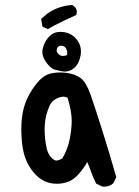

<svg xmlns="http://www.w3.org/2000/svg" viewBox="-20 -713 540 748"><path d="M201.2 2.9Q147.5 2.9 111.3 -41Q76.7 -82.5 68.4 -138.2Q63 -173.8 63 -208Q63 -280.8 85.9 -328.6Q102.5 -364.7 127 -392.6Q152.3 -422.4 182.1 -427.7Q198.2 -430.7 213.1 -430.7Q228 -430.7 241.7 -428.7Q273.4 -424.3 294.9 -408.2Q316.4 -391.6 333.3 -343Q350.1 -294.4 378.4 -205.1Q406.7 -115.7 433.1 -22.5L421.4 1L419.9 2Q406.2 14.2 385.7 14.2Q382.8 14.2 377.9 13.7L354.5 2Q341.3 -24.4 334.7 -44.4Q328.1 -64.5 319.8 -82Q305.7 -55.2 281.7 -29.8Q265.1 -12.2 244.6 -4.6Q224.1 2.9 201.2 2.9ZM243.2 -332Q235.8 -336.4 226.6 -336.4Q217.3 -336.4 205.6 -331.5Q181.6 -321.3 171.4 -296.9Q160.2 -270.5 156.2 -243.2Q153.8 -224.6 153.8 -210.4Q153.8 -169.4 162.1 -134.3Q167.5 -111.3 181.2 -97.7Q191.9 -87.4 200.2 -87.4Q201.7 -87.4 203.1 -87.9Q213.9 -90.3 222.7 -95.7Q244.6 -131.8 252.4 -175.3Q259.3 -211.9 259.3 -241.2Q259.3 -248.5 258.8 -254.9Q256.8 -288.6 243.2 -332ZM145 -511.7Q145 -519.5 147.5 -527.3Q154.3 -553.7 173.8 -572.8Q189.9 -588.9 214.8 -588.9Q221.7 -588.9 229 -587.9Q262.2 -582.5 281.2 -556.2Q295.4 -536.6 295.4 -513.2Q295.4 -504.9 293.9 -496.6Q287.6 -463.4 269 -448.2Q252.9 -434.1 231.9 -434.1Q221.7 -434.1 202.1 -439.5Q191.4 -441.9 188 -443.6Q184.6 -445.3 182.1 -447.3Q170.4 -455.1 157.7 -473.6Q145 -492.2 145 -511.7ZM241.2 -498.5Q242.2 -502.4 242.2 -507.1Q242.2 -511.7 240.7 -516.1Q234.9 -534.7 219.2 -534.7Q212.9 -534.7 210.2 -533.4Q207.5 -532.2 205.6 -530Q203.6 -527.8 202.1 -523.9Q200.7 -520 200.7 -517.1Q200.7 -509.3 208 -502.2Q215.3 -495.1 224.1 -495.1Q224.6 -495.1 225.6 -495.1Q235.4 -495.6 241.2 -498.5ZM279.3 -666Q279.3 -662.1 277.3 -654.8Q225.6 -631.3 195.3 -615.7Q182.6 -608.9 166.5 -599.6L145.5 -608.9L140.1 -639.6L165.5 -660.6Q206.1 -689.5 259.3 -693.4H261.7Q267.6 -689.5 270.5 -687Q279.3 -678.2 279.3 -666Z"/></svg>

Font: Bakudai
Style: Bold
Weight: 700
Version: Version 1.48